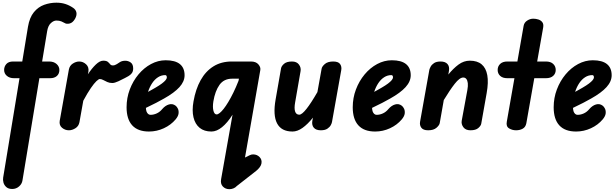

<svg xmlns="http://www.w3.org/2000/svg" viewBox="-20 -948 4472 1397"><path d="M69 427Q41.5 427 26 413.2Q10.5 399.5 5.2 380.2Q0 361 3 344L122 -379H82Q50 -379 30 -396Q10 -413 10 -439Q10 -464 26.2 -482.2Q42.5 -500.5 75 -500.5H142L183.5 -753Q195 -821 226.5 -859.2Q258 -897.5 301.2 -913Q344.5 -928.5 390 -928.5Q425.5 -928.5 454.8 -919.2Q484 -910 512 -891Q531 -878.5 535.8 -858Q540.5 -837.5 526 -811Q509 -782 486.2 -776.8Q463.5 -771.5 450.5 -780.5Q441.5 -786 426.8 -792.2Q412 -798.5 390 -798.5Q370.5 -798.5 350 -779.8Q329.5 -761 323 -720.5L286.5 -500.5H337.5Q371.5 -500.5 391.8 -482.2Q412 -464 412 -439Q412 -411.5 394 -395.2Q376 -379 344.5 -379H266.5L143.5 364.5Q140 389.5 119 408.2Q98 427 69 427Z M481 0Q453.5 0 431.5 -18.2Q409.5 -36.5 414.5 -68.5L481 -441.5Q486.5 -470.5 509.8 -485.5Q533 -500.5 556.5 -500.5Q584.5 -500.5 606.8 -479.8Q629 -459 623 -424.5L619.5 -407.5Q648 -450.5 677.2 -478.5Q706.5 -506.5 731 -506.5Q754.5 -506.5 764.5 -498Q774.5 -489.5 781.2 -480.8Q788 -472 801 -472Q815.5 -472 830.2 -481.5Q845 -491 852.5 -496Q867 -505.5 889.8 -506Q912.5 -506.5 930.8 -493.5Q949 -480.5 949 -450Q949 -428.5 938.8 -415.2Q928.5 -402 914.2 -394Q900 -386 888.5 -380Q869 -369.5 841.8 -356.8Q814.5 -344 797 -344Q777 -344 760.8 -351.2Q744.5 -358.5 731.2 -365.8Q718 -373 706 -373Q698 -373 681.5 -357.5Q665 -342 641 -307.2Q617 -272.5 586 -215L558 -58.5Q552.5 -30 528.8 -15Q505 0 481 0Z M1064 9Q983 9 942 -36Q901 -81 901 -167.5Q901 -235.5 924.2 -297Q947.5 -358.5 987.5 -406.5Q1027.5 -454.5 1078.8 -482Q1130 -509.5 1185.5 -509.5Q1254.5 -509.5 1288.8 -481.8Q1323 -454 1323 -400.5Q1323 -378 1313.8 -356.5Q1304.5 -335 1285.8 -314.2Q1267 -293.5 1239 -272.8Q1211 -252 1173.5 -231Q1150.5 -217.5 1116 -199.8Q1081.5 -182 1041.5 -163Q1042 -154.5 1043.2 -147.8Q1044.5 -141 1046.5 -135.5Q1050.5 -125.5 1057.8 -119Q1065 -112.5 1075 -112.5Q1098 -112.5 1120.8 -123Q1143.5 -133.5 1160.5 -154.5Q1183 -180.5 1209.2 -188Q1235.5 -195.5 1257 -179.5Q1267.5 -172 1274.5 -157Q1281.5 -142 1279.2 -122.2Q1277 -102.5 1258 -79.5Q1223.5 -38.5 1172 -14.8Q1120.5 9 1064 9ZM1057 -279.5Q1071 -287 1084.5 -294.8Q1098 -302.5 1112 -310.5Q1139.5 -326.5 1157.5 -340Q1175.5 -353.5 1184.8 -364.8Q1194 -376 1194 -385Q1194 -391.5 1191.2 -396.5Q1188.5 -401.5 1182 -401.5Q1154 -401.5 1130 -386.2Q1106 -371 1087.5 -343.5Q1069 -316 1057 -279.5Z M1518 9Q1465.5 9 1432.5 -18Q1399.5 -45 1387.8 -94.5Q1376 -144 1388 -210.5Q1403.5 -299.5 1439.8 -364.5Q1476 -429.5 1532.8 -465Q1589.5 -500.5 1665.5 -500.5H1805.5Q1842.5 -500.5 1860.2 -479.5Q1878 -458.5 1874 -438L1762.5 198.5L1767 196Q1784.5 187.5 1797.8 181Q1811 174.5 1823.5 175.5Q1850.5 176 1868.8 194.8Q1887 213.5 1882.5 240.5Q1880.5 254 1869.5 269Q1858.5 284 1843 296L1703 405.5Q1693 417 1678.2 422.8Q1663.5 428.5 1649 428.5Q1620 428.5 1601.2 408.8Q1582.5 389 1589 354.5L1672 -113.5Q1653 -83.5 1633.8 -60.8Q1614.5 -38 1595.2 -22.5Q1576 -7 1556.8 1Q1537.5 9 1518 9ZM1532.5 -210.5Q1526 -169.5 1532.8 -142.5Q1539.5 -115.5 1556.5 -115.5Q1565.5 -115.5 1578.5 -125.8Q1591.5 -136 1607.5 -156.2Q1623.5 -176.5 1641.2 -206Q1659 -235.5 1678 -274.2Q1697 -313 1715.5 -360L1718.5 -375.5H1669.5Q1609 -375.5 1577 -330.5Q1545 -285.5 1532.5 -210.5Z M2108.5 9Q2027 9 1996 -50.2Q1965 -109.5 1985.5 -225L2025 -451Q2028 -467.5 2047 -484Q2066 -500.5 2104.5 -500.5Q2139 -500.5 2155.2 -478.2Q2171.5 -456 2167 -430.5L2127.5 -203.5Q2119.5 -160 2127.2 -136.8Q2135 -113.5 2157.5 -113.5Q2176.5 -113.5 2210 -155.8Q2243.5 -198 2289.5 -278L2320 -447.5Q2322.5 -464 2343.5 -482.2Q2364.5 -500.5 2404.5 -500.5Q2441.5 -500.5 2454.5 -482Q2467.5 -463.5 2463 -438L2395.5 -60Q2394.5 -52 2386.8 -37.5Q2379 -23 2361.8 -11.5Q2344.5 0 2314 0Q2280 0 2263.8 -18.2Q2247.5 -36.5 2252.5 -68.5L2257 -92Q2218.5 -44 2181.2 -17.5Q2144 9 2108.5 9Z M2709.5 9Q2628.5 9 2587.5 -36Q2546.5 -81 2546.5 -167.5Q2546.5 -235.5 2569.8 -297Q2593 -358.5 2633 -406.5Q2673 -454.5 2724.2 -482Q2775.5 -509.5 2831 -509.5Q2900 -509.5 2934.2 -481.8Q2968.5 -454 2968.5 -400.5Q2968.5 -378 2959.2 -356.5Q2950 -335 2931.2 -314.2Q2912.5 -293.5 2884.5 -272.8Q2856.5 -252 2819 -231Q2796 -217.5 2761.5 -199.8Q2727 -182 2687 -163Q2687.5 -154.5 2688.8 -147.8Q2690 -141 2692 -135.5Q2696 -125.5 2703.2 -119Q2710.5 -112.5 2720.5 -112.5Q2743.5 -112.5 2766.2 -123Q2789 -133.5 2806 -154.5Q2828.5 -180.5 2854.8 -188Q2881 -195.5 2902.5 -179.5Q2913 -172 2920 -157Q2927 -142 2924.8 -122.2Q2922.5 -102.5 2903.5 -79.5Q2869 -38.5 2817.5 -14.8Q2766 9 2709.5 9ZM2702.5 -279.5Q2716.5 -287 2730 -294.8Q2743.5 -302.5 2757.5 -310.5Q2785 -326.5 2803 -340Q2821 -353.5 2830.2 -364.8Q2839.5 -376 2839.5 -385Q2839.5 -391.5 2836.8 -396.5Q2834 -401.5 2827.5 -401.5Q2799.5 -401.5 2775.5 -386.2Q2751.5 -371 2733 -343.5Q2714.5 -316 2702.5 -279.5Z M3095.5 0Q3059.5 0 3045.8 -18.5Q3032 -37 3036.5 -62.5L3104 -440.5Q3106 -449 3113.5 -463.2Q3121 -477.5 3138.2 -489Q3155.5 -500.5 3185.5 -500.5Q3220 -500.5 3236 -482Q3252 -463.5 3246.5 -432L3242 -405.5Q3278 -450 3316.2 -478.2Q3354.5 -506.5 3398.5 -506.5Q3452.5 -506.5 3484.2 -480Q3516 -453.5 3525.5 -401.2Q3535 -349 3521 -270.5L3481.5 -48Q3479 -33 3460.2 -16.5Q3441.5 0 3403 0Q3368 0 3351.5 -22.2Q3335 -44.5 3339.5 -70L3380.5 -292.5Q3386 -322.5 3383.8 -342.8Q3381.5 -363 3373 -373.5Q3364.5 -384 3350.5 -384Q3324.5 -384 3289 -338.8Q3253.5 -293.5 3209 -220L3179.5 -52.5Q3177 -37 3156 -18.5Q3135 0 3095.5 0Z M3735 0Q3707 0 3684 -14Q3661 -28 3667.5 -62.5L3723 -379H3671.5Q3637.5 -379 3619.2 -396Q3601 -413 3601 -439Q3601 -465.5 3619.2 -483Q3637.5 -500.5 3671.5 -500.5H3744.5L3790 -760.5Q3794.5 -784.5 3815.8 -798.2Q3837 -812 3860 -812Q3879.5 -812 3897.8 -806Q3916 -800 3926.2 -786Q3936.5 -772 3932 -747L3888.5 -500.5H3952Q3986.5 -500.5 4005 -483Q4023.5 -465.5 4023.5 -439Q4023.5 -413 4005 -396Q3986.5 -379 3952 -379H3867.5L3809.5 -50.5Q3804 -23 3783 -11.5Q3762 0 3735 0Z M4171.5 9Q4090.5 9 4049.5 -36Q4008.5 -81 4008.5 -167.5Q4008.5 -235.5 4031.8 -297Q4055 -358.5 4095 -406.5Q4135 -454.5 4186.2 -482Q4237.5 -509.5 4293 -509.5Q4362 -509.5 4396.2 -481.8Q4430.5 -454 4430.5 -400.5Q4430.5 -378 4421.2 -356.5Q4412 -335 4393.2 -314.2Q4374.5 -293.5 4346.5 -272.8Q4318.5 -252 4281 -231Q4258 -217.5 4223.5 -199.8Q4189 -182 4149 -163Q4149.5 -154.5 4150.8 -147.8Q4152 -141 4154 -135.5Q4158 -125.5 4165.2 -119Q4172.5 -112.5 4182.5 -112.5Q4205.5 -112.5 4228.2 -123Q4251 -133.5 4268 -154.5Q4290.5 -180.5 4316.8 -188Q4343 -195.5 4364.5 -179.5Q4375 -172 4382 -157Q4389 -142 4386.8 -122.2Q4384.5 -102.5 4365.5 -79.5Q4331 -38.5 4279.5 -14.8Q4228 9 4171.5 9ZM4164.5 -279.5Q4178.5 -287 4192 -294.8Q4205.5 -302.5 4219.5 -310.5Q4247 -326.5 4265 -340Q4283 -353.5 4292.2 -364.8Q4301.5 -376 4301.5 -385Q4301.5 -391.5 4298.8 -396.5Q4296 -401.5 4289.5 -401.5Q4261.5 -401.5 4237.5 -386.2Q4213.5 -371 4195 -343.5Q4176.5 -316 4164.5 -279.5Z"/></svg>

Font: Edu VIC WA NT Hand
Style: Regular
Weight: 400
Designer: Tina and Corey Anderson, Eben Sorkin, Mirko Velimirovic
Foundry: Google for Education
Version: Version 1.000